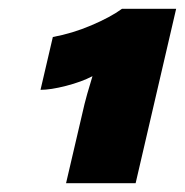

<svg xmlns="http://www.w3.org/2000/svg" viewBox="-20 -750 420 436"><path d="M130 -334 172 -514Q174 -522 178 -536.5Q182 -551 186 -563.5Q190 -576 190 -577Q165 -564 130 -555Q95 -546 72 -546L100 -666Q144 -674 187.5 -692.5Q231 -711 257 -730H380L288 -334Z"/></svg>

Font: Work Sans Black
Style: Italic
Weight: 900
Italic angle: -13°
Designer: Wei Huang
Foundry: Wei Huang
Version: Version 2.009; ttfautohint (v1.8.3)